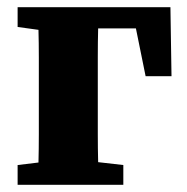

<svg xmlns="http://www.w3.org/2000/svg" viewBox="-20 -514 521 534"><path d="M29 -439V-494H454L457 -302H385L358 -435H253Q252 -398 252 -356Q252 -314 252 -279V-215Q252 -181 252 -141Q252 -101 253 -63L323 -55V0H29V-55L87 -62Q88 -100 88 -140.5Q88 -181 88 -215V-279Q88 -313 88 -353.5Q88 -394 87 -431Z"/></svg>

Font: Source Serif 4 SmText
Style: Bold
Weight: 700
Designer: Frank Grießhammer
Foundry: Adobe
Version: Version 4.005;hotconv 1.1.0;makeotfexe 2.6.0